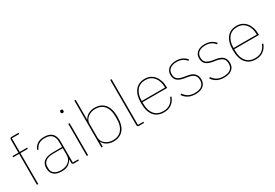

<svg xmlns="http://www.w3.org/2000/svg" viewBox="41 -1675 3748 2621"><g transform="rotate(-30 1915.5 -364.0)"><path d="M30 -487V-506H123V-711Q123 -740 152 -740H260V-721H144V-506H260V-487H144V0H123V-487Z M707 0Q678 0 678 -29V-77H675Q656 -41 617.5 -14.5Q579 12 509 12Q431 12 388.5 -24.5Q346 -61 346 -130Q346 -161 355.5 -188Q365 -215 387 -234Q409 -253 445.5 -264Q482 -275 536 -275H678V-349Q678 -427 641.5 -463Q605 -499 534 -499Q477 -499 439.5 -476.5Q402 -454 381 -404L363 -412Q384 -461 423.5 -489.5Q463 -518 534 -518Q617 -518 658 -475.5Q699 -433 699 -352V-19H784V0ZM509 -7Q543 -7 573.5 -16Q604 -25 627 -42.5Q650 -60 664 -86.5Q678 -113 678 -148V-257H537Q448 -257 408.5 -226Q369 -195 369 -145V-115Q369 -62 408 -34.5Q447 -7 509 -7Z M919 -673Q906 -673 901 -679.5Q896 -686 896 -694V-701Q896 -709 901 -715.5Q906 -722 919 -722Q932 -722 937 -715.5Q942 -709 942 -701V-694Q942 -686 937 -679.5Q932 -673 919 -673ZM930 -506V0H909V-506Z M1161 -740V-428H1164Q1172 -444 1186 -460.5Q1200 -477 1220.5 -489.5Q1241 -502 1268 -510Q1295 -518 1328 -518Q1428 -518 1484 -452Q1540 -386 1540 -253Q1540 -120 1484 -54Q1428 12 1328 12Q1295 12 1268 4Q1241 -4 1220.5 -16.5Q1200 -29 1186 -45Q1172 -61 1164 -78H1161V0H1140V-740ZM1328 -7Q1419 -7 1468 -66.5Q1517 -126 1517 -229V-277Q1517 -380 1468 -439.5Q1419 -499 1328 -499Q1295 -499 1265 -489Q1235 -479 1211.5 -461Q1188 -443 1174.5 -418Q1161 -393 1161 -363V-143Q1161 -113 1174.5 -88Q1188 -63 1211.5 -45Q1235 -27 1265 -17Q1295 -7 1328 -7Z M1734 0Q1705 0 1705 -29V-740H1726V-19H1811V0H1734Z M2123 12Q2023 12 1967 -54.5Q1911 -121 1911 -253Q1911 -384 1966 -451Q2021 -518 2119 -518Q2165 -518 2202.5 -500.5Q2240 -483 2267 -450Q2294 -417 2309 -370.5Q2324 -324 2324 -266V-256H1934V-229Q1934 -126 1983 -66.5Q2032 -7 2123 -7Q2251 -7 2298 -131L2316 -124Q2293 -61 2244.5 -24.5Q2196 12 2123 12ZM2119 -499Q2030 -499 1982 -439.5Q1934 -380 1934 -277V-275H2301V-279Q2301 -329 2288 -369.5Q2275 -410 2251 -439Q2227 -468 2193.5 -483.5Q2160 -499 2119 -499Z M2620 12Q2559 12 2513.5 -9.5Q2468 -31 2433 -81L2451 -93Q2485 -46 2524.5 -26.5Q2564 -7 2620 -7Q2692 -7 2729 -37Q2766 -67 2766 -124Q2766 -181 2733.5 -208Q2701 -235 2638 -245L2594 -252Q2527 -262 2488.5 -292.5Q2450 -323 2450 -389Q2450 -421 2462.5 -445Q2475 -469 2496.5 -485.5Q2518 -502 2547 -510Q2576 -518 2610 -518Q2643 -518 2668.5 -512Q2694 -506 2714 -495.5Q2734 -485 2749.5 -472Q2765 -459 2777 -445L2761 -431Q2749 -444 2735.5 -456.5Q2722 -469 2704.5 -478.5Q2687 -488 2664 -493.5Q2641 -499 2611 -499Q2548 -499 2509.5 -471.5Q2471 -444 2471 -390Q2471 -333 2502 -308Q2533 -283 2598 -272L2642 -265Q2675 -260 2702 -250Q2729 -240 2747.5 -223.5Q2766 -207 2776.5 -182.5Q2787 -158 2787 -125Q2787 -59 2742.5 -23.5Q2698 12 2620 12Z M3072 12Q3011 12 2965.5 -9.5Q2920 -31 2885 -81L2903 -93Q2937 -46 2976.5 -26.5Q3016 -7 3072 -7Q3144 -7 3181 -37Q3218 -67 3218 -124Q3218 -181 3185.5 -208Q3153 -235 3090 -245L3046 -252Q2979 -262 2940.5 -292.5Q2902 -323 2902 -389Q2902 -421 2914.5 -445Q2927 -469 2948.5 -485.5Q2970 -502 2999 -510Q3028 -518 3062 -518Q3095 -518 3120.5 -512Q3146 -506 3166 -495.5Q3186 -485 3201.5 -472Q3217 -459 3229 -445L3213 -431Q3201 -444 3187.5 -456.5Q3174 -469 3156.5 -478.5Q3139 -488 3116 -493.5Q3093 -499 3063 -499Q3000 -499 2961.5 -471.5Q2923 -444 2923 -390Q2923 -333 2954 -308Q2985 -283 3050 -272L3094 -265Q3127 -260 3154 -250Q3181 -240 3199.5 -223.5Q3218 -207 3228.5 -182.5Q3239 -158 3239 -125Q3239 -59 3194.5 -23.5Q3150 12 3072 12Z M3570 12Q3470 12 3414 -54.5Q3358 -121 3358 -253Q3358 -384 3413 -451Q3468 -518 3566 -518Q3612 -518 3649.5 -500.5Q3687 -483 3714 -450Q3741 -417 3756 -370.5Q3771 -324 3771 -266V-256H3381V-229Q3381 -126 3430 -66.5Q3479 -7 3570 -7Q3698 -7 3745 -131L3763 -124Q3740 -61 3691.5 -24.5Q3643 12 3570 12ZM3566 -499Q3477 -499 3429 -439.5Q3381 -380 3381 -277V-275H3748V-279Q3748 -329 3735 -369.5Q3722 -410 3698 -439Q3674 -468 3640.5 -483.5Q3607 -499 3566 -499Z"/></g></svg>

Font: IBM Plex Sans KR Thin
Style: Regular
Weight: 100
Designer: Mike Abbink; Paul van der Laan; Pieter van Rosmalen; Wujin Sim; Chorong Kim; Dohee Lee;
Foundry: Sandoll Inc.
Version: Version 1.001